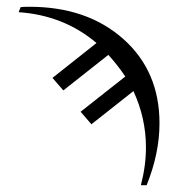

<svg xmlns="http://www.w3.org/2000/svg" viewBox="-20 -563 535 567"><path d="M265 -436Q168 -518 35 -527L41 -542Q49 -543 67 -543Q237 -543 344 -448Q451 -353 451 -199Q451 -110 413 -16H396Q411 -73 411 -128Q411 -214 374 -294L250 -196L218 -233L350 -337Q328 -370 300 -401L167 -296L135 -333Z"/></svg>

Font: Libertinus Sans
Style: Regular
Weight: 400
Designer: Philipp H. Poll
Foundry: Khaled Hosny
Version: Version 6.1